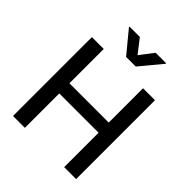

<svg xmlns="http://www.w3.org/2000/svg" viewBox="-255 -1101 1252 1252"><g transform="rotate(45 371.0 -474.5)"><path d="M80.1 0Q80.1 -181.6 80.1 -727.5Q107.4 -727.5 189.5 -727.5Q189.5 -648.4 189.5 -411.1Q280.3 -411.1 551.8 -411.1Q551.8 -490.2 551.8 -727.5Q580.1 -727.5 662.1 -727.5Q662.1 -545.9 662.1 0Q634.8 0 551.8 0Q551.8 -79.1 551.8 -317.4Q461.9 -317.4 189.5 -317.4Q189.5 -238.3 189.5 0Q162.1 0 80.1 0ZM300.8 -949.2Q319.3 -925.8 374 -854.5Q392.6 -877.9 446.3 -949.2Q470.7 -949.2 543 -949.2Q543 -948.2 543 -944.3Q511.7 -906.2 418 -793.9Q395.5 -793.9 329.1 -793.9Q298.8 -831.1 205.1 -944.3Q205.1 -945.3 205.1 -949.2Q228.5 -949.2 300.8 -949.2Z"/></g></svg>

Font: DeepSea
Style: Medium
Weight: 500
Designer: Stem
Version: Version 3.019;git-0a5106e0b